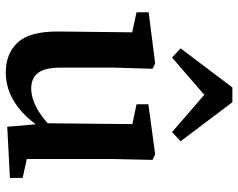

<svg xmlns="http://www.w3.org/2000/svg" viewBox="-98 -694 806 649"><g transform="rotate(90 304.5 -369.0)"><path d="M225 14Q160 14 122.5 -27Q85 -68 86 -165L89 -437L118 -407L21 -428V-469L194 -491L212 -482L208 -350V-173Q208 -118 226 -95Q244 -72 278 -72Q301 -72 325 -81.5Q349 -91 372.5 -108.5Q396 -126 417 -148L432 -104H411Q387 -67 357.5 -40.5Q328 -14 295 0Q262 14 225 14ZM408 9 398 -107 396 -108 399 -414 332 -428V-468L501 -491L520 -482L517 -350V-57L581 -43V0ZM426 -548 256 -695H344L174 -548L143 -577L275 -752H325L457 -577Z"/></g></svg>

Font: Source Serif 4 18pt SemiBold
Style: Regular
Weight: 600
Designer: Frank Grießhammer
Foundry: Adobe Systems Incorporated
Version: Version 4.004;hotconv 1.0.116;makeotfexe 2.5.65601